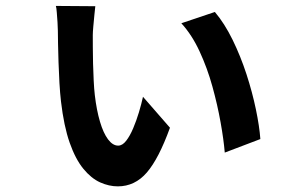

<svg xmlns="http://www.w3.org/2000/svg" viewBox="-20 -602 1040 664"><path d="M309.6 -580.5Q308.8 -572.6 306.6 -552.1Q304.4 -531.6 302.7 -510.8Q300.9 -490.1 300.9 -481.1Q300.9 -465.4 301 -439Q301.1 -412.6 301.8 -382.6Q302.5 -352.6 304 -323.6Q305.4 -294.6 307.9 -273.1Q314 -221 325.7 -181.4Q337.4 -141.7 353.6 -120.1Q369.9 -98.4 388.7 -98.4Q403.4 -98.4 416.4 -115.2Q429.4 -131.9 440.6 -158.4Q451.8 -184.8 460.5 -213.8Q469.2 -242.8 474.5 -267.3L567.8 -160.3Q529.1 -53.3 487.8 -5.4Q446.4 42.5 387.4 42.5Q356.9 42.5 326.2 28.7Q295.4 14.8 268.2 -18.4Q241 -51.6 220.9 -108.6Q200.9 -165.7 190.9 -251.2Q187.7 -279.1 185.6 -314.7Q183.5 -350.3 182.4 -386.1Q181.3 -421.8 180.7 -451.2Q180.1 -480.6 180.1 -496Q180.1 -507.1 178.9 -524.9Q177.7 -542.6 176.4 -559.1Q175.2 -575.5 173.2 -581.5ZM723.1 -560.6Q756.7 -520.9 784.4 -464.3Q812.1 -407.7 832.5 -345.1Q852.8 -282.5 865 -223.7Q877.2 -165 880.4 -121.1L757.3 -74.3Q753.6 -119.1 742.9 -178.8Q732.3 -238.6 714.6 -302.7Q696.9 -366.7 670.2 -424.3Q643.6 -481.8 607.1 -521.6Z"/></svg>

Font: Noto Sans JP
Style: Regular
Weight: 100
Designer: Ryoko NISHIZUKA 西塚涼子 (kana, bopomofo & ideographs); Paul D. Hunt (Latin, Greek & Cyrillic); Sandoll Communications 산돌커뮤니
Foundry: Adobe
Version: Version 2.004;hotconv 1.0.118;makeotfexe 2.5.65603